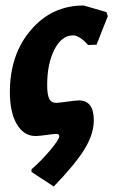

<svg xmlns="http://www.w3.org/2000/svg" viewBox="-20 -495 413 700"><path d="M176 185 95 132V122Q132 90 164 51.5Q196 13 196 2Q196 -7 185 -7Q180 -7 150 -3Q120 1 110 1Q67 1 41.5 -42Q16 -85 16 -159Q16 -296 92.5 -385.5Q169 -475 285 -475L368 -451L373 -436L332 -332L301 -331Q270 -366 246 -366Q205 -366 178.5 -314.5Q152 -263 152 -185Q152 -150 159.5 -135Q167 -120 185 -120Q193 -120 225.5 -124.5Q258 -129 267 -129Q322 -129 322 -57Q322 -7 289 47.5Q256 102 176 185Z"/></svg>

Font: Alegreya Sans ExtraBold
Style: Italic
Weight: 800
Italic angle: -7°
Designer: Juan Pablo del Peral
Foundry: Huerta Tipografica
Version: Version 2.007